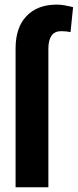

<svg xmlns="http://www.w3.org/2000/svg" viewBox="-20 -792 329 812"><path d="M45.9 0Q45.9 -43.9 45.9 -174.8Q45.9 -277.3 45.9 -586.9Q45.9 -675.8 91.8 -723.6Q137.7 -772.5 220.7 -772.5Q236.3 -772.5 252.9 -769.5Q269.5 -766.6 289.1 -761.7Q286.1 -726.6 278.3 -656.2Q268.6 -658.2 259.8 -659.2Q250 -660.2 238.3 -660.2Q211.9 -660.2 198.2 -641.6Q184.6 -622.1 184.6 -586.9Q184.6 -391.6 184.6 0Q149.4 0 45.9 0Z"/></svg>

Font: Noto Sans Hebrew DECATHLON 
Style: Bold
Weight: 400
Designer: Monotype Design Team
Version: Version 2.000;GOOG;noto-fonts:20170220:a8a215d2e889